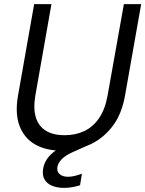

<svg xmlns="http://www.w3.org/2000/svg" viewBox="-20 -720 706 933"><path d="M279 12Q203 12 150 -18.5Q97 -49 74.5 -109.5Q52 -170 68 -258L146 -700H230L152 -257Q141 -193 154 -150Q167 -107 202.5 -85Q238 -63 294 -63Q347 -63 389.5 -83Q432 -103 461.5 -146Q491 -189 503 -257L582 -700H666L588 -258Q572 -165 526 -105.5Q480 -46 416 -17Q352 12 279 12ZM291 193Q260 193 235 183.5Q210 174 197 153Q184 132 190 98Q194 74 209 52Q224 30 253 9.5Q282 -11 328 -30L385 -53L399 -10L336 18Q298 35 280.5 53Q263 71 259 90Q255 113 269.5 126Q284 139 311 139Q325 139 342.5 135Q360 131 378 124L369 180Q351 186 331 189.5Q311 193 291 193Z"/></svg>

Font: DM Sans 12pt
Style: Italic
Weight: 400
Italic angle: -10°
Version: Version 4.004;gftools[0.9.30]